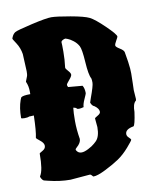

<svg xmlns="http://www.w3.org/2000/svg" viewBox="-103 -845 756 932"><g transform="rotate(-10 275.0 -379.5)"><path d="M243 -327Q240 -303 240 -261.5Q240 -220 248 -172Q248 -153 226 -134Q219 -128 219 -124.5Q219 -121 226 -113.5Q233 -106 246 -106Q259 -106 279.5 -116.5Q300 -127 311 -137L322 -147Q342 -167 342 -214L338 -257Q338 -260 352.5 -268Q367 -276 367 -285Q367 -301 346 -316Q334 -320 328 -337Q328 -339 335 -358Q356 -415 356 -430.5Q356 -446 354 -452Q343 -471 339 -535Q335 -599 326 -615.5Q317 -632 301.5 -644Q286 -656 275 -660L264 -664Q257 -664 249 -659Q241 -654 242 -648Q243 -642 243 -603Q243 -564 238 -526V-525Q238 -520 249.5 -507.5Q261 -495 261 -487Q261 -479 246.5 -462.5Q232 -446 232 -441Q232 -436 236 -430L306 -424Q315 -410 315 -386Q315 -383 304 -359Q293 -335 293 -321Q279 -317 270.5 -317Q262 -317 260 -319Q257 -325 243 -327ZM547 -360 550 -316Q550 -308 547 -307Q532 -294 532 -255Q523 -191 515 -187Q474 -180 474 -156Q474 -146 483.5 -137.5Q493 -129 493 -125Q493 -121 466.5 -90.5Q440 -60 412 -41Q384 -22 343 -1.5Q302 19 282 19Q280 19 275.5 13Q271 7 265 7L169 15Q117 15 61 1L41 -4Q36 -6 31 -14Q26 -22 26 -26L27 -28Q44 -54 44 -134V-136Q44 -138 59.5 -146.5Q75 -155 75 -169Q75 -183 57 -197Q39 -211 39 -214V-215Q46 -245 48 -323L28 -322H25Q17 -318 1 -318Q-15 -318 -15 -322Q-15 -372 -2 -408L3 -420Q11 -428 49 -428V-441Q49 -468 39 -490V-492L49 -518Q51 -524 51 -541L47 -626Q42 -657 26 -681.5Q10 -706 10 -707.5Q10 -709 12 -714Q19 -731 30 -737.5Q41 -744 114.5 -761Q188 -778 213.5 -778Q239 -778 306.5 -766Q374 -754 398 -742Q422 -730 468 -685.5Q514 -641 514 -630Q514 -627 505 -611.5Q496 -596 496 -589Q496 -582 515 -570.5Q534 -559 536 -549Q546 -494 548 -466L549 -442Q549 -424 548 -392Z"/></g></svg>

Font: Piedra
Style: Regular
Weight: 400
Designer: Angel Koziupa & Ale Paul
Foundry: Angel Koziupa and Alejandro Paul
Version: Version 1.000